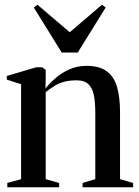

<svg xmlns="http://www.w3.org/2000/svg" viewBox="-20 -795 592 815"><path d="M69.5 -34.5V-437.5L9 -457V-472.5L134 -509.5H159L174 -498V-458.5L173 -419.5Q191 -442 216.8 -464.2Q242.5 -486.5 275.5 -501Q308.5 -515.5 347 -515.5Q402.5 -515.5 433.5 -492.2Q464.5 -469 477 -425Q489.5 -381 489.5 -319.5V-34.5L545 -18.5V0H330.5V-18.5L384.5 -34.5V-317Q384.5 -358.5 378.8 -389.2Q373 -420 356 -437Q339 -454 305 -454Q275 -454 252.8 -448Q230.5 -442 212 -430.8Q193.5 -419.5 174 -404V-34.5L231 -18.5V0H11V-18.5ZM242 -572 123.5 -763 139 -775 276 -658 413 -775 428.5 -763 310 -572Z"/></svg>

Font: Merriweather 144pt Medium
Style: Regular
Weight: 500
Version: Version 2.100